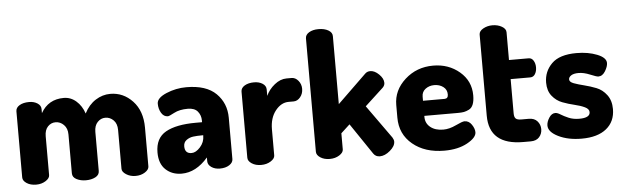

<svg xmlns="http://www.w3.org/2000/svg" viewBox="-48 -920 3578 1102"><g transform="rotate(-5 1741.0 -369.0)"><path d="M331 -47V-271Q331 -306 310.5 -326.5Q290 -347 263 -347Q237 -347 218.5 -327.5Q200 -308 200 -272V-48Q200 -30 176.5 -15Q153 0 122 0Q89 0 67 -14.5Q45 -29 45 -48V-429Q45 -450 66.5 -463Q88 -476 122 -476Q150 -476 170 -463Q190 -450 190 -429V-406Q233 -482 322 -482Q362 -482 393.5 -454.5Q425 -427 440 -382Q465 -431 505 -456.5Q545 -482 590 -482Q665 -482 718.5 -425Q772 -368 772 -272V-48Q772 -30 749 -15Q726 0 694 0Q664 0 640.5 -15Q617 -30 617 -48V-272Q617 -308 597 -328Q577 -348 550 -348Q524 -348 505 -328Q486 -308 486 -272V-47Q486 -24 463 -12Q440 0 408 0Q378 0 354.5 -12Q331 -24 331 -47Z M1028 -482Q1143 -482 1199.5 -426Q1256 -370 1256 -286V-48Q1256 -28 1234.5 -14Q1213 0 1180 0Q1151 0 1131 -14Q1111 -28 1111 -48V-70Q1042 10 959 10Q904 10 867.5 -24Q831 -58 831 -123Q831 -206 891.5 -240Q952 -274 1065 -274H1101V-284Q1101 -314 1083 -336Q1065 -358 1026 -358Q978 -358 947 -341.5Q916 -325 909 -325Q885 -325 871 -348.5Q857 -372 857 -402Q857 -435 912.5 -458.5Q968 -482 1028 -482ZM1101 -195V-199H1097Q1064 -199 1042.5 -196Q1021 -193 1004 -180.5Q987 -168 987 -145Q987 -103 1026 -103Q1051 -103 1076 -131Q1101 -159 1101 -195Z M1635 -347H1606Q1563 -347 1530 -305.5Q1497 -264 1497 -198V-48Q1497 -30 1473.5 -15Q1450 0 1418 0Q1386 0 1364 -14.5Q1342 -29 1342 -48V-429Q1342 -450 1363.5 -463Q1385 -476 1418 -476Q1447 -476 1467 -463Q1487 -450 1487 -429V-392Q1503 -428 1536.5 -455Q1570 -482 1606 -482H1635Q1657 -482 1673.5 -462Q1690 -442 1690 -415Q1690 -387 1673.5 -367Q1657 -347 1635 -347Z M2151 -381 2045 -283 2182 -91Q2190 -78 2190 -67Q2190 -41 2160 -15.5Q2130 10 2101 10Q2077 10 2064 -9L1943 -188L1892 -141V-48Q1892 -30 1868.5 -15Q1845 0 1813 0Q1781 0 1759 -14.5Q1737 -29 1737 -48V-701Q1737 -722 1758.5 -735Q1780 -748 1813 -748Q1847 -748 1869.5 -735Q1892 -722 1892 -701V-309L2058 -470Q2070 -482 2088 -482Q2113 -482 2138 -457.5Q2163 -433 2163 -408Q2163 -393 2151 -381Z M2450 -482Q2539 -482 2602 -428.5Q2665 -375 2665 -292Q2665 -260 2657 -240Q2649 -220 2633 -212Q2617 -204 2603.5 -201.5Q2590 -199 2568 -199H2375V-193Q2375 -156 2403 -133.5Q2431 -111 2477 -111Q2512 -111 2550.5 -129.5Q2589 -148 2602 -148Q2627 -148 2643 -124.5Q2659 -101 2659 -80Q2659 -49 2605.5 -19.5Q2552 10 2473 10Q2361 10 2290.5 -48.5Q2220 -107 2220 -202V-275Q2220 -360 2287.5 -421Q2355 -482 2450 -482ZM2375 -286H2499Q2520 -286 2520 -310Q2520 -338 2498.5 -354Q2477 -370 2447 -370Q2418 -370 2396.5 -354Q2375 -338 2375 -310Z M2887 -366V-169Q2887 -147 2896 -138.5Q2905 -130 2928 -130H2971Q3003 -130 3020 -110.5Q3037 -91 3037 -65Q3037 -38 3020 -19Q3003 0 2971 0H2928Q2732 0 2732 -169V-636Q2732 -656 2756 -669.5Q2780 -683 2809 -683Q2840 -683 2863.5 -669.5Q2887 -656 2887 -636V-476H3000Q3018 -476 3028 -459.5Q3038 -443 3038 -421Q3038 -398 3028 -382Q3018 -366 3000 -366Z M3260 -105Q3322 -105 3322 -138Q3322 -156 3298 -167.5Q3274 -179 3239.5 -187Q3205 -195 3170.5 -208Q3136 -221 3112 -251Q3088 -281 3088 -328Q3088 -392 3133 -437Q3178 -482 3276 -482Q3343 -482 3394.5 -461.5Q3446 -441 3446 -410Q3446 -390 3430 -363.5Q3414 -337 3390 -337Q3380 -337 3344 -352Q3308 -367 3278 -367Q3250 -367 3235.5 -357.5Q3221 -348 3221 -335Q3221 -320 3245.5 -311Q3270 -302 3304.5 -293.5Q3339 -285 3373.5 -271.5Q3408 -258 3432.5 -225.5Q3457 -193 3457 -144Q3457 -72 3406.5 -31Q3356 10 3264 10Q3186 10 3130 -17.5Q3074 -45 3074 -82Q3074 -103 3089 -126.5Q3104 -150 3125 -150Q3137 -150 3154.5 -139Q3172 -128 3198.5 -116.5Q3225 -105 3260 -105Z"/></g></svg>

Font: Dosis
Style: ExtraBold
Weight: 800
Designer: EdgarTolentino, PabloImpallari, IginoMarini
Foundry: EdgarTolentino, PabloImpallari, IginoMarini
Version: Version 1.007